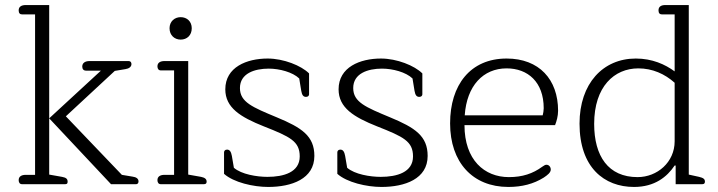

<svg xmlns="http://www.w3.org/2000/svg" viewBox="-20 -730 2845 761"><path d="M67 0H239C247 0 248 -5 248 -10C248 -21 242 -26 226 -29L175 -38V-710H82C66 -710 54 -704 54 -689C54 -678 59 -673 67 -673H119V-37H82C66 -37 54 -31 54 -16C54 -6 59 0 67 0ZM420 0H519C527 0 529 -6 529 -11C529 -22 520 -28 505 -30L463 -37L241 -269L435 -449L477 -456C491 -458 501 -465 501 -476C501 -482 498 -488 490 -488H335C318 -488 306 -481 306 -466C306 -456 312 -450 320 -450H380L175 -261Z M696 -573C721 -573 740 -590 740 -618C740 -645 721 -662 696 -662C672 -662 652 -645 652 -618C652 -590 672 -573 696 -573ZM617 0H789C797 0 799 -5 799 -10C799 -21 791 -26 777 -29L726 -38V-488H632C616 -488 604 -482 604 -467C604 -457 609 -451 617 -451H670V-37H632C616 -37 604 -31 604 -16C604 -6 609 0 617 0Z M1043 11C1136 11 1226 -21 1226 -112C1226 -191 1176 -224 1077 -265C981 -305 931 -325 931 -381C931 -439 989 -458 1045 -458C1088 -458 1140 -444 1166 -419L1174 -370C1177 -353 1182 -346 1193 -346C1201 -346 1205 -351 1205 -356V-439C1174 -470 1104 -498 1041 -498C958 -498 873 -464 873 -376C873 -303 933 -266 1026 -229C1130 -188 1168 -170 1168 -110C1168 -47 1104 -29 1040 -29C998 -29 937 -39 907 -65L899 -112C896 -128 891 -137 880 -137C872 -137 868 -132 868 -126V-41C906 -7 984 11 1043 11Z M1492 11C1585 11 1675 -21 1675 -112C1675 -191 1625 -224 1526 -265C1430 -305 1380 -325 1380 -381C1380 -439 1438 -458 1494 -458C1537 -458 1589 -444 1615 -419L1623 -370C1626 -353 1631 -346 1642 -346C1650 -346 1654 -351 1654 -356V-439C1623 -470 1553 -498 1490 -498C1407 -498 1322 -464 1322 -376C1322 -303 1382 -266 1475 -229C1579 -188 1617 -170 1617 -110C1617 -47 1553 -29 1489 -29C1447 -29 1386 -39 1356 -65L1348 -112C1345 -128 1340 -137 1329 -137C1321 -137 1317 -132 1317 -126V-41C1355 -7 1433 11 1492 11Z M1995 11C2049 11 2095 -1 2135 -26C2150 -36 2163 -46 2163 -58C2163 -68 2156 -77 2146 -77C2140 -77 2137 -74 2129 -69C2092 -42 2051 -28 1997 -28C1900 -28 1821 -96 1821 -234H2180C2186 -249 2192 -270 2192 -291C2192 -415 2117 -498 1988 -498C1844 -498 1764 -393 1764 -241C1764 -87 1853 11 1995 11ZM1822 -273C1830 -390 1895 -459 1988 -459C2072 -459 2135 -405 2135 -301C2135 -292 2133 -280 2131 -273Z M2493 11C2575 11 2624 -29 2654 -74H2658V0H2764C2772 0 2774 -5 2774 -10C2774 -21 2767 -25 2751 -29L2710 -38V-710H2617C2601 -710 2590 -704 2590 -689C2590 -678 2595 -673 2603 -673H2654V-447C2616 -475 2565 -498 2500 -498C2370 -498 2277 -399 2277 -240C2277 -66 2375 11 2493 11ZM2507 -28C2391 -28 2335 -111 2335 -239C2335 -387 2415 -459 2510 -459C2566 -459 2615 -437 2654 -402V-170C2654 -87 2585 -28 2507 -28Z"/></svg>

Font: Maitree Light
Style: Regular
Weight: 300
Designer: CadsonDemak Team
Foundry: CadsonDemak
Version: Version 1.000;PS 001.000;hotconv 1.0.88;makeotf.lib2.5.64775